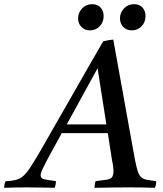

<svg xmlns="http://www.w3.org/2000/svg" viewBox="-104 -896 780 917"><path d="M431 -131 411 -260H191L122 -134Q109 -109 99.5 -89.5Q90 -70 90 -59Q90 -44 106.5 -40Q123 -36 163 -31Q163 -14 157 1Q143 0 117 0Q91 0 65 -0.5Q39 -1 24 -1Q-4 -1 -29 -0.5Q-54 0 -84 1Q-84 -15 -78 -30Q-48 -32 -29 -36.5Q-10 -41 6 -54.5Q22 -68 42 -98.5Q62 -129 94 -184Q122 -233 159 -298Q196 -363 237 -434Q278 -505 317 -574Q356 -643 389 -699Q403 -702 414.5 -704Q426 -706 437 -707L540 -136Q547 -100 553.5 -79.5Q560 -59 570 -50Q580 -41 597 -37.5Q614 -34 642 -31Q642 -14 636 1Q612 0 578 -0.5Q544 -1 511 -1Q482 -1 435 -0.5Q388 0 347 1Q348 -7 349 -15.5Q350 -24 353 -31Q389 -35 407 -38Q425 -41 431.5 -50.5Q438 -60 438 -81Q438 -86 437 -96.5Q436 -107 431 -131ZM215 -302H404L362 -570ZM325 -751Q300 -751 284.5 -767.5Q269 -784 269 -808Q269 -836 288.5 -856Q308 -876 336 -876Q362 -876 376.5 -860Q391 -844 391 -819Q391 -791 372.5 -771Q354 -751 325 -751ZM525 -751Q500 -751 484.5 -767.5Q469 -784 469 -808Q469 -836 488.5 -856Q508 -876 536 -876Q562 -876 576.5 -860Q591 -844 591 -819Q591 -791 572.5 -771Q554 -751 525 -751Z"/></svg>

Font: Tiro Telugu
Style: Italic
Weight: 400
Italic angle: -11°
Designer: Telugu: John Hudson & Fiona Ross, assisted by Kaja Sojewska. Latin: John Hudson with Paul Hanslow, assisted by Kaja Soje
Foundry: Tiro Typeworks Ltd.
Version: Version 1.52